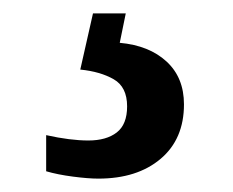

<svg xmlns="http://www.w3.org/2000/svg" viewBox="-20 -29 349 287"><path d="M127 238Q112 238 89 235Q66 232 49 227V173Q85 181 112 181Q139 181 154.5 169Q170 157 170 130Q170 101 150 89.5Q130 78 100 75L119 -9H168L159 35Q203 39 229 63Q255 87 255 127Q255 179 220 208.5Q185 238 127 238Z"/></svg>

Font: Noto Serif SemiCondensed SemiBold
Style: Regular
Weight: 600
Width: 4
Designer: Monotype Design Team
Foundry: Monotype Imaging Inc.
Version: Version 2.013; ttfautohint (v1.8.4.7-5d5b)